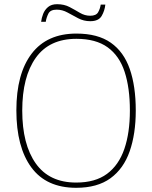

<svg xmlns="http://www.w3.org/2000/svg" viewBox="-20 -885 726 915"><path d="M343 10Q201 10 129.5 -87Q58 -184 58 -359Q58 -534 131 -629.5Q204 -725 344 -725Q446 -725 508 -681.5Q570 -638 598.5 -556Q627 -474 627 -358Q627 -247 598 -164Q569 -81 506.5 -35.5Q444 10 343 10ZM343 -15Q434 -15 490 -56.5Q546 -98 572.5 -175Q599 -252 599 -358Q599 -466 574 -542.5Q549 -619 493 -659.5Q437 -700 344 -700Q215 -700 150.5 -609.5Q86 -519 86 -358Q86 -197 150.5 -106Q215 -15 343 -15ZM410 -784Q379 -784 352.5 -798Q326 -812 301.5 -825.5Q277 -839 250 -839Q220 -839 210.5 -820Q201 -801 198 -781H176Q178 -799 185.5 -818.5Q193 -838 209 -851.5Q225 -865 252 -865Q286 -865 311.5 -851.5Q337 -838 360.5 -824Q384 -810 410 -810Q438 -810 447.5 -826.5Q457 -843 460 -863H482Q479 -834 464.5 -809Q450 -784 410 -784Z"/></svg>

Font: Noto Serif Tamil Thin
Style: Regular
Weight: 100
Designer: Indian Type Foundry, Tom Grace, and the Monotype Design Team
Foundry: Monotype Imaging Inc.
Version: Version 2.004; ttfautohint (v1.8.4.7-5d5b)